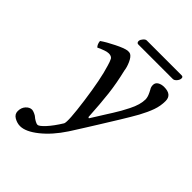

<svg xmlns="http://www.w3.org/2000/svg" viewBox="-224 -654 998 998"><g transform="rotate(45 275.0 -155.5)"><path d="M192.9 -347.2Q185.1 -358.9 166 -358.9Q146 -358.9 102.1 -337.9Q89.8 -350.1 87.9 -372.1Q115.7 -391.6 159.7 -413.3Q203.6 -435.1 224.1 -438Q236.8 -439.5 246.1 -435.1Q260.3 -427.2 272 -400.9Q283.7 -374.5 286.1 -353Q304.2 -277.8 312 -210.9Q319.8 -144 325.2 -49.8L331.1 -46.9Q340.3 -61.5 356.2 -86.9Q372.1 -112.3 384.3 -131.8Q396.5 -151.4 398.9 -154.8Q414.1 -179.2 422.9 -194.8Q431.6 -210.4 444.6 -235.8Q457.5 -261.2 463.9 -283.7Q470.2 -306.2 470.2 -325.2Q470.2 -331.1 469.2 -334Q467.3 -349.6 451.2 -378.9Q443.8 -389.6 443.8 -404.8Q443.8 -421.4 458 -430.2Q472.2 -439 493.2 -439Q549.8 -439 549.8 -392.1Q549.8 -356 537.6 -321.8Q525.4 -287.6 502.9 -246.1Q482.4 -209.5 451.2 -158.7Q419.9 -107.9 389.2 -58.6Q358.4 -9.3 350.1 3.9L314 61Q307.1 72.8 304.2 76.2Q257.3 147.5 202.6 191.2Q147.9 234.9 106.9 234.9Q85.4 234.9 64.2 222.9Q43 210.9 43 188Q43 162.6 57.9 146.2Q72.8 129.9 90.8 129.9Q97.7 129.9 110.4 135.5Q123 141.1 127.9 146Q133.3 151.4 146 158.7Q158.7 166 166 166Q177.2 166 203.4 137.7Q229.5 109.4 258.8 62Q268.1 42.5 249 -96.7Q230 -235.8 207 -309.1Q200.7 -332 192.9 -347.2ZM495.1 -500H241.2Q234.9 -500 231.9 -504.9Q229 -509.8 230 -516.1Q231.4 -525.9 240.5 -535.9Q249.5 -545.9 257.8 -545.9H514.2Q526.9 -545.9 524.9 -530.8Q523.4 -520.5 514.2 -510.3Q504.9 -500 495.1 -500Z"/></g></svg>

Font: Common Serif Medium
Style: Italic
Weight: 500
Italic angle: -12°
Designer: Philipp H. Poll, Khaled Hosny
Foundry: Stefan Peev, Context Ltd.
Version: Version 1.026